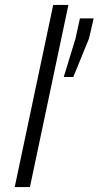

<svg xmlns="http://www.w3.org/2000/svg" viewBox="-20 -763 402 783"><path d="M197 -743 40 0H102L259 -743ZM288 -606 240 -449H279L343 -606L362 -688H306Z"/></svg>

Font: Saira UNSAM Light Italic
Style: Regular
Weight: 300
Italic angle: -12°
Designer: Hector Gatti with collaboration of the Omnibus-Type team
Foundry: Omnibus-Type
Version: Version 0.072;PS 000.072;hotconv 1.0.88;makeotf.lib2.5.64775